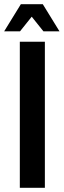

<svg xmlns="http://www.w3.org/2000/svg" viewBox="-25 -900 305 920"><path d="M70 0V-700H190V0ZM-5 -750 75 -880H180L260 -750H183L127 -820L71 -750Z"/></svg>

Font: Cuprum
Style: Regular
Weight: 400
Designer: Jovanny Lemonad
Foundry: Jovanny Lemonad
Version: Version 3.000